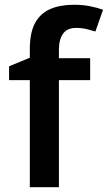

<svg xmlns="http://www.w3.org/2000/svg" viewBox="-20 -785 452 805"><path d="M358 -449H227V0H105V-449H18V-507L105 -543V-579Q105 -648 127 -688.5Q149 -729 190.5 -747Q232 -765 290 -765Q328 -765 359.5 -758.5Q391 -752 412 -744L380 -653Q364 -658 343.5 -663Q323 -668 299 -668Q262 -668 244.5 -644Q227 -620 227 -576V-541H358Z"/></svg>

Font: Noto Sans Sundanese SemiBold
Style: Regular
Weight: 600
Version: Version 2.003